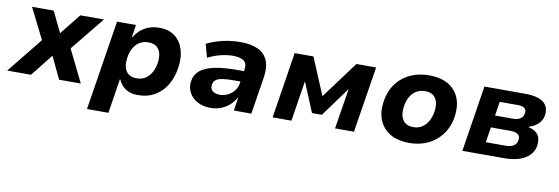

<svg xmlns="http://www.w3.org/2000/svg" viewBox="-82 -886 4189 1439"><g transform="rotate(10 2012.0 -167.0)"><path d="M-30 0 211 -299 218 -208 70 -503H235L312 -344H311L438 -503H618L378 -208L383 -299L530 0H365L284 -170H286L151 0Z M609 180 717 -504H861L847 -409H851Q874 -447 903 -470Q932 -493 966.5 -503.5Q1001 -514 1038 -514Q1110 -514 1156 -479.5Q1202 -445 1221 -385.5Q1240 -326 1230 -251Q1220 -174 1186 -115Q1152 -56 1096 -22.5Q1040 11 964 11Q907 11 870 -14.5Q833 -40 817 -81L813 -82L772 180ZM934 -111Q973 -111 1001.5 -129.5Q1030 -148 1048 -181Q1066 -214 1072 -258Q1080 -320 1055.5 -356Q1031 -392 976 -392Q938 -392 909.5 -374.5Q881 -357 862.5 -324Q844 -291 839 -247Q830 -185 855 -148Q880 -111 934 -111Z M1517 11Q1459 11 1417.5 -12.5Q1376 -36 1355 -74.5Q1334 -113 1341 -160Q1347 -209 1383.5 -241Q1420 -273 1489.5 -288.5Q1559 -304 1664 -304H1738L1726 -223H1664Q1612 -223 1576 -218.5Q1540 -214 1521 -200.5Q1502 -187 1499 -160Q1495 -131 1514.5 -114.5Q1534 -98 1571 -98Q1602 -98 1630.5 -112Q1659 -126 1679 -151.5Q1699 -177 1704 -212L1720 -314Q1728 -362 1701.5 -382.5Q1675 -403 1617 -403Q1577 -403 1529.5 -392Q1482 -381 1428 -355L1400 -456Q1439 -475 1480.5 -488Q1522 -501 1566.5 -507.5Q1611 -514 1657 -514Q1738 -514 1790 -489Q1842 -464 1863.5 -413Q1885 -362 1873 -284L1828 0H1695L1710 -100H1707Q1688 -65 1659.5 -40.5Q1631 -16 1595.5 -2.5Q1560 11 1517 11Z M1990 0 2069 -503H2212L2330 -221L2539 -503H2689L2609 0H2465L2514 -305H2512L2350 -83H2275L2183 -305H2181L2133 0Z M3030 11Q2943 11 2885.5 -23Q2828 -57 2802.5 -117.5Q2777 -178 2788 -255Q2796 -318 2822 -366Q2848 -414 2888.5 -447Q2929 -480 2980.5 -497Q3032 -514 3092 -514Q3179 -514 3236.5 -480.5Q3294 -447 3319 -387.5Q3344 -328 3334 -250Q3326 -187 3299.5 -139Q3273 -91 3233 -57.5Q3193 -24 3141.5 -6.5Q3090 11 3030 11ZM3040 -111Q3079 -111 3107 -129.5Q3135 -148 3153.5 -181Q3172 -214 3178 -258Q3186 -320 3161.5 -356Q3137 -392 3082 -392Q3044 -392 3015 -374.5Q2986 -357 2968 -324Q2950 -291 2944 -247Q2936 -185 2960.5 -148Q2985 -111 3040 -111Z M3434 0 3513 -503H3819Q3889 -503 3930 -487Q3971 -471 3987 -442Q4003 -413 3998 -373Q3995 -348 3981.5 -326.5Q3968 -305 3946 -289.5Q3924 -274 3893 -264L3892 -261Q3944 -249 3965.5 -218.5Q3987 -188 3980 -137Q3972 -75 3912.5 -37.5Q3853 0 3750 0ZM3596 -94H3746Q3784 -94 3807 -108Q3830 -122 3834 -152Q3839 -182 3819.5 -196Q3800 -210 3764 -210H3614ZM3629 -303H3770Q3803 -303 3823.5 -318Q3844 -333 3847 -360Q3851 -385 3834.5 -397.5Q3818 -410 3786 -410H3646Z"/></g></svg>

Font: Nunito Sans 7pt ExtraBold
Style: Italic
Weight: 800
Italic angle: -9°
Designer: Vernon Adams
Foundry: Vernon Adams
Version: Version 3.101;gftools[0.9.27]